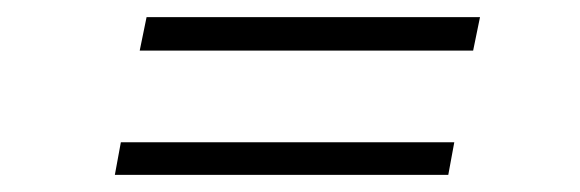

<svg xmlns="http://www.w3.org/2000/svg" viewBox="-20 -393 677 224"><path d="M143 -334 151 -373H540L532 -334ZM114 -189 121 -227H510L503 -189Z"/></svg>

Font: Piazzolla ExtraLight
Style: Italic
Weight: 200
Italic angle: -11.3°
Designer: Juan Pablo del Peral
Foundry: Huerta Tipografica
Version: Version 1.330